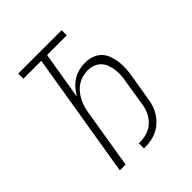

<svg xmlns="http://www.w3.org/2000/svg" viewBox="-203 -867 1006 1006"><g transform="rotate(-45 300.0 -363.5)"><path d="M284 8V-30H293Q310 -30 327 -33Q344 -36 360.5 -43.5Q377 -51 391 -63.5Q405 -76 415 -91Q425 -106 431 -122.5Q437 -139 440 -156L464 -306Q468 -327 469.5 -348Q471 -369 468 -389.5Q465 -410 458 -429Q451 -448 437.5 -462Q424 -476 404.5 -483Q385 -490 364 -490Q345 -490 325 -484.5Q305 -479 287.5 -467.5Q270 -456 256.5 -439.5Q243 -423 233.5 -404.5Q224 -386 218.5 -367Q213 -348 210 -328L156 0H113L228 -697H95V-735H417V-697H271L227 -432Q239 -453 255.5 -472Q272 -491 293 -504Q314 -517 337 -522.5Q360 -528 383 -528Q409 -528 433.5 -519.5Q458 -511 474.5 -493.5Q491 -476 499.5 -452.5Q508 -429 511 -403.5Q514 -378 512.5 -352Q511 -326 506 -300L482 -156Q479 -134 471.5 -112.5Q464 -91 451 -71.5Q438 -52 420 -36Q402 -20 381 -10Q360 0 337.5 4Q315 8 293 8Z"/></g></svg>

Font: Iosevka SS04 XLt Ex
Style: Italic
Weight: 200
Width: 7
Italic angle: -9°
Monospace: yes
Designer: Belleve Invis
Foundry: Belleve Invis
Version: Version 19.0.0; ttfautohint (v1.8.4)